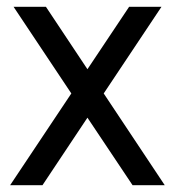

<svg xmlns="http://www.w3.org/2000/svg" viewBox="-20 -545 515 565"><path d="M359.9 -524.9H455.1L285.2 -270L464.8 0H370.1L237.3 -198.7L105 0H9.8L189.9 -270L20 -524.9H115.2L237.3 -341.3Z"/></svg>

Font: Miedinger*
Style: Book
Weight: 400
Version: Version 001.000